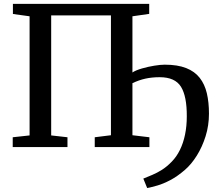

<svg xmlns="http://www.w3.org/2000/svg" viewBox="-20 -763 1136 996"><path d="M47 -743H754V-691L667 -678.5V-61.5L755 -51V0H471.5V-51L555.5 -61.5V-683H245.5V-60.5L330 -51V0H46V-51L133.5 -60.5V-678.5L47 -690.5ZM743.5 212.5 723.5 163.5Q745.5 154.5 770 144.2Q794.5 134 820.2 117.8Q846 101.5 871.5 75Q896 50 913.2 15Q930.5 -20 939.8 -64.2Q949 -108.5 949 -160Q949.5 -263.5 918.8 -313Q888 -362.5 808.5 -362.5Q768 -362.5 734 -355Q700 -347.5 667.5 -331.5L660.5 -361L667.5 -387.5Q685.5 -399 716.8 -408Q748 -417 780.2 -422.2Q812.5 -427.5 834.5 -427.5Q901 -427.5 945.5 -410Q990 -392.5 1016 -359.2Q1042 -326 1053 -279.2Q1064 -232.5 1064 -173.5Q1064 -112 1046.5 -56.2Q1029 -0.5 1001 44.2Q973 89 939 118.5Q899.5 152.5 863.2 171.5Q827 190.5 796.8 199.2Q766.5 208 743.5 212.5Z"/></svg>

Font: Merriweather Medium
Style: Regular
Weight: 500
Version: Version 2.100